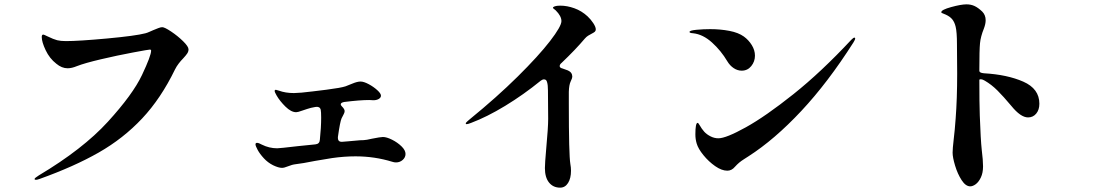

<svg xmlns="http://www.w3.org/2000/svg" viewBox="-20 -816 5040 883"><path d="M139 7Q139 3 158 -9Q361 -130 476 -256Q591 -382 633 -471Q675 -560 675 -583Q675 -588 669 -588Q663 -588 591 -574.5Q519 -561 444.5 -543.5Q370 -526 334 -512Q310 -502 291 -502Q264 -502 239 -523Q208 -547 190 -585Q172 -623 172 -646Q172 -657 179 -657Q182 -657 198 -649Q227 -635 243 -631Q259 -627 283 -627Q342 -627 472.5 -639Q603 -651 649 -663Q657 -665 668 -670Q679 -675 684 -677Q696 -682 707.5 -686.5Q719 -691 726 -691Q737 -691 767 -671Q797 -651 822 -626.5Q847 -602 847 -589Q847 -579 841 -570Q835 -561 822 -547Q812 -537 802 -524Q792 -511 785 -497Q720 -363 633.5 -271Q547 -179 434 -114.5Q321 -50 162 7Q151 11 145 11Q139 11 139 7Z M1845 -108Q1845 -92 1832 -80.5Q1819 -69 1801 -69Q1793 -69 1784 -72Q1703 -97 1615 -97Q1563 -97 1507 -89Q1485 -86 1429 -76Q1369 -64 1341 -61Q1323 -59 1304 -51Q1287 -44 1277 -44Q1261 -44 1236 -56Q1212 -68 1193.5 -88Q1175 -108 1165 -126.5Q1155 -145 1155 -152Q1155 -159 1162 -159Q1170 -159 1184 -151Q1218 -134 1255 -134Q1266 -134 1351 -144L1430 -152Q1450 -154 1451 -173Q1457 -230 1457 -275Q1457 -302 1455 -311Q1453 -320 1446 -323Q1439 -326 1430 -324L1410 -320Q1395 -316 1369 -307Q1350 -300 1342 -300Q1319 -300 1293 -325.5Q1267 -351 1252 -377Q1243 -393 1243 -397Q1243 -403 1249 -403Q1251 -403 1263 -399Q1293 -388 1332 -388Q1341 -388 1367 -390Q1416 -395 1482 -403.5Q1548 -412 1569 -419Q1578 -422 1600.5 -431.5Q1623 -441 1638 -441Q1653 -441 1675.5 -429Q1698 -417 1715 -401.5Q1732 -386 1732 -376Q1732 -367 1722 -361Q1712 -355 1697 -355L1678 -356Q1635 -356 1563 -347Q1547 -344 1547 -336Q1547 -332 1553 -326Q1565 -314 1565 -305Q1565 -298 1559.5 -288.5Q1554 -279 1551 -272Q1544 -257 1534 -186V-182Q1534 -162 1555 -164Q1573 -166 1580 -166L1636 -171Q1640 -171 1652.5 -171.5Q1665 -172 1690 -178Q1730 -186 1741 -186Q1758 -186 1783 -173.5Q1808 -161 1826.5 -143Q1845 -125 1845 -108Z M2720 -681Q2720 -674 2715.5 -670Q2711 -666 2701 -661Q2693 -657 2685 -652Q2677 -647 2670 -639Q2627 -588 2563 -527Q2554 -520 2554 -512Q2554 -504 2567 -501Q2580 -497 2592 -492Q2612 -483 2612 -463Q2612 -457 2604.5 -441.5Q2597 -426 2596 -394V-338Q2596 -105 2603 -62Q2606 -46 2606 -31Q2606 4 2592.5 25.5Q2579 47 2556 47Q2524 47 2505 23.5Q2486 0 2486 -43Q2486 -64 2492 -132Q2501 -229 2501 -269L2500 -400Q2500 -425 2496 -438Q2493 -451 2482 -451Q2475 -451 2467 -445Q2387 -380 2303 -329Q2219 -278 2147 -251Q2132 -245 2126 -245Q2122 -245 2122 -248Q2122 -252 2130.5 -259Q2139 -266 2141 -268Q2265 -369 2361 -464Q2457 -559 2509.5 -627Q2562 -695 2562 -719Q2562 -742 2536 -768Q2532 -772 2527.5 -775Q2523 -778 2523 -780Q2523 -784 2531.5 -787Q2540 -790 2557 -790Q2588 -790 2621.5 -778Q2655 -766 2682 -741Q2697 -727 2708.5 -709.5Q2720 -692 2720 -681Z M3325 -534Q3296 -583 3254.5 -620.5Q3213 -658 3168 -663Q3151 -664 3151 -669Q3151 -676 3183 -679Q3215 -682 3246 -682Q3293 -682 3334.5 -674Q3376 -666 3401 -648Q3423 -632 3437.5 -608.5Q3452 -585 3452 -560Q3452 -533 3435 -512Q3418 -491 3391 -491Q3372 -491 3354.5 -502.5Q3337 -514 3325 -534ZM3178 -198Q3178 -250 3188 -251Q3192 -251 3199 -238Q3206 -225 3219 -210Q3230 -198 3247.5 -189Q3265 -180 3284 -180Q3319 -180 3410 -230.5Q3501 -281 3629 -383Q3757 -485 3895 -633Q3905 -643 3909 -643Q3913 -643 3913 -639Q3913 -634 3905 -621Q3788 -437 3665 -305.5Q3542 -174 3422 -97Q3416 -93 3402.5 -84.5Q3389 -76 3379.5 -68Q3370 -60 3360 -49Q3345 -31 3325 -31Q3299 -31 3269 -52Q3239 -73 3215 -102.5Q3191 -132 3184 -156Q3178 -176 3178 -198Z M4505 -479Q4612 -473 4686 -440.5Q4760 -408 4760 -339Q4760 -311 4745.5 -293.5Q4731 -276 4708 -276Q4674 -276 4631 -329Q4595 -372 4567.5 -399.5Q4540 -427 4509 -445Q4499 -451 4491.5 -451.5Q4484 -452 4484 -448Q4484 -339 4486 -285Q4490 -172 4495 -127Q4501 -79 4501 -51Q4501 -21 4491 0Q4481 21 4467.5 31Q4454 41 4442 41Q4421 41 4402.5 12.5Q4384 -16 4372.5 -54Q4361 -92 4361 -114Q4361 -132 4366 -175Q4371 -215 4375 -271Q4382 -361 4382 -478L4381 -613Q4381 -668 4375 -693Q4370 -714 4359.5 -727Q4349 -740 4329 -749Q4323 -752 4318 -753.5Q4313 -755 4311 -756.5Q4309 -758 4309 -760Q4309 -771 4354.5 -783.5Q4400 -796 4425 -796Q4445 -796 4461.5 -788.5Q4478 -781 4497 -763Q4513 -747 4513 -723Q4513 -706 4505 -685Q4490 -648 4487 -617Q4484 -586 4484 -499V-490Q4484 -481 4505 -479Z"/></svg>

Font: Shippori Mincho B1 ExtraBold
Style: Regular
Weight: 800
Designer: FONTDASU
Foundry: FONTDASU / Google Inc. / but / Adobe
Version: Version 3.110; ttfautohint (v1.8.3)